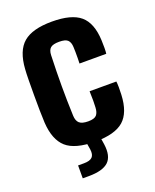

<svg xmlns="http://www.w3.org/2000/svg" viewBox="-143 -693 753 931"><g transform="rotate(-20 234.0 -227.0)"><path d="M296 -372.5Q296.5 -383.5 296.8 -399.5Q297 -415.5 296.8 -431.8Q296.5 -448 296 -458Q295 -482 283.2 -493.8Q271.5 -505.5 239 -505.5Q207 -505.5 194.2 -494.5Q181.5 -483.5 180.5 -458Q179 -413 178.2 -374Q177.5 -335 177.5 -298.5Q177.5 -262 178.2 -225Q179 -188 180.5 -145.5Q181.5 -118.5 195.2 -106.5Q209 -94.5 240.5 -94.5Q272.5 -94.5 283.8 -107.5Q295 -120.5 296 -146.5Q297 -162 297 -181.2Q297 -200.5 296 -229.5H434Q435.5 -221.5 435.8 -199.8Q436 -178 435 -161Q431 -70 385.8 -30.2Q340.5 9.5 240.5 9.5Q135 9.5 89.8 -31Q44.5 -71.5 39 -161Q37.5 -186 37 -224.2Q36.5 -262.5 36.5 -304Q36.5 -345.5 37 -381.2Q37.5 -417 39 -437Q45 -530 91.8 -569.8Q138.5 -609.5 239 -609.5Q340 -609.5 385.5 -570.8Q431 -532 435 -442.5Q436 -425.5 435.8 -402.2Q435.5 -379 434 -372.5ZM120.5 156V89.5H151Q181.5 89.5 194 77Q206.5 64.5 202.5 36L195 -9H267.5L274.5 36Q283.5 99.5 253.8 127.8Q224 156 151.5 156Z"/></g></svg>

Font: Big Shoulders Thin ExtraBold
Style: Regular
Weight: 800
Version: Version 2.002